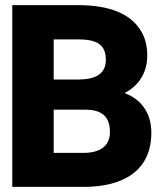

<svg xmlns="http://www.w3.org/2000/svg" viewBox="-20 -731 635 751"><path d="M28 0H307C462 0 572 -63 572 -212C572 -291 530 -344 467 -367C518 -393 556 -442 556 -513C556 -546 550 -575 537 -600C496 -680 403 -711 284 -711H28ZM190 -133V-302H313C379 -302 410 -275 410 -214C410 -159 370 -133 307 -133ZM190 -420V-577H284C356 -577 394 -559 394 -497C394 -442 354 -421 290 -420Z"/></svg>

Font: Asimov Pro
Style: Blk
Weight: 900
Designer: Google
Version: Version 2.000980; 2014